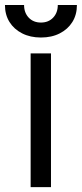

<svg xmlns="http://www.w3.org/2000/svg" viewBox="-48 -764 334 784"><path d="M77.1 0V-545.9H160.2V0ZM119.1 -610.8Q75.7 -610.8 42.5 -627.7Q9.3 -644.5 -9.3 -674.3Q-27.8 -704.1 -27.8 -743.7H50.3Q50.3 -711.9 69.3 -691.9Q88.4 -671.9 119.1 -671.9Q149.9 -671.9 168.9 -691.9Q188 -711.9 188 -743.7H266.1Q266.1 -704.1 247.6 -674.3Q229 -644.5 196 -627.7Q163.1 -610.8 119.1 -610.8Z"/></svg>

Font: Inter V
Style: 
Weight: 400
Designer: Rasmus Andersson
Foundry: rsms
Version: Version 4.000;git-a3f224843